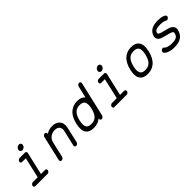

<svg xmlns="http://www.w3.org/2000/svg" viewBox="238 -1757 2884 2884"><g transform="rotate(-45 1680.0 -314.5)"><path d="M307 -604.5Q325 -619 345.5 -619Q366 -619 377 -604.5Q388 -590 383.5 -569.5Q379 -549 361 -534.5Q343 -520 322.5 -520Q302 -520 291 -534.5Q280 -549 284.5 -569.5Q289 -590 307 -604.5ZM211 -468H324Q339 -468 346.5 -458Q354 -448 351 -434L267 -71H354Q368 -71 376 -61Q384 -51 380.5 -36.5Q377 -22 364.5 -11.5Q352 -1 337 -2H80Q65 -1 57 -11.5Q49 -22 52.5 -36.5Q56 -51 69 -61Q82 -71 96 -71H198L273 -399H195Q181 -399 173 -409Q165 -419 168.5 -433.5Q172 -448 184.5 -458.5Q197 -469 211 -468Z M739 -462Q754 -462 761.5 -452Q769 -442 766 -427L765 -424Q824 -462 894 -462Q974 -462 1015 -416Q1061 -365 1040 -275L984 -30Q980 -15 967.5 -5Q955 5 940.5 5Q926 5 918.5 -5Q911 -15 914 -30L971 -275Q984 -334 957 -364Q932 -392 878 -392Q825 -392 785 -362Q744 -331 731 -275L675 -33L674 -30Q671 -15 658.5 -5Q646 5 631.5 5Q617 5 609 -5Q601 -15 605 -30V-33L661 -275Q661 -275 696 -427Q700 -442 712 -452Q724 -462 739 -462Z M1639 -634Q1639 -634 1640 -634Q1654 -634 1662 -624Q1670 -614 1667 -600Q1667 -600 1667 -599L1539 -45Q1539 -45 1539 -44Q1535 -30 1522.5 -19.5Q1510 -9 1495.5 -9Q1481 -9 1473.5 -19.5Q1466 -30 1469 -44Q1469 -45 1469 -45L1470 -49Q1470 -48 1469 -47.5Q1468 -47 1468 -47Q1406 3 1319 3Q1232 3 1193 -47Q1149 -106 1177 -229Q1205 -352 1278 -412Q1340 -462 1426.5 -462Q1513 -462 1552 -412Q1552 -412 1552.5 -411Q1553 -410 1553 -410Q1553 -410 1597 -599Q1597 -599 1597 -600Q1600 -614 1612.5 -624Q1625 -634 1639 -634ZM1410 -393Q1353 -393 1316 -363Q1268 -324 1246.5 -229.5Q1225 -135 1254 -96Q1277 -66 1335 -66Q1394 -66 1430 -96Q1477 -134 1499 -229Q1521 -324 1491 -363Q1468 -393 1410 -393Z M1987 -604.5Q2005 -619 2025.5 -619Q2046 -619 2057 -604.5Q2068 -590 2063.5 -569.5Q2059 -549 2041 -534.5Q2023 -520 2002.5 -520Q1982 -520 1971 -534.5Q1960 -549 1964.5 -569.5Q1969 -590 1987 -604.5ZM1891 -468H2004Q2019 -468 2026.5 -458Q2034 -448 2031 -434L1947 -71H2034Q2048 -71 2056 -61Q2064 -51 2060.5 -36.5Q2057 -22 2044.5 -11.5Q2032 -1 2017 -2H1760Q1745 -1 1737 -11.5Q1729 -22 1732.5 -36.5Q1736 -51 1749 -61Q1762 -71 1776 -71H1878L1953 -399H1875Q1861 -399 1853 -409Q1845 -419 1848.5 -433.5Q1852 -448 1864.5 -458.5Q1877 -469 1891 -468Z M2698 -412Q2743 -352 2714.5 -229Q2686 -106 2614 -47Q2552 3 2465 3Q2378 3 2340 -47Q2295 -106 2323.5 -229.5Q2352 -353 2424 -412Q2485 -462 2572.5 -462Q2660 -462 2698 -412ZM2557 -393Q2498 -393 2462 -363Q2415 -324 2393 -229.5Q2371 -135 2401 -96Q2423 -66 2481 -66Q2539 -66 2576 -96Q2623 -135 2645 -229.5Q2667 -324 2638 -363Q2615 -393 2557 -393Z M3141 -462Q3201 -462 3242 -447Q3252 -444 3260.5 -439Q3269 -434 3272 -431L3276 -428Q3287 -418 3284 -400Q3280 -386 3267.5 -376Q3255 -366 3241 -366Q3228 -366 3221 -373Q3219 -376 3205 -381Q3174 -393 3125 -393Q3063 -393 3031 -378Q3016 -370 3009.5 -362.5Q3003 -355 2998 -336Q2996 -327 3000 -321Q3004 -313 3018 -306Q3039 -295 3107 -279Q3181 -262 3210 -246Q3234 -231 3247 -205.5Q3260 -180 3253 -148Q3235 -73 3182 -35Q3127 3 3030 3Q2949 3 2897 -25Q2885 -31 2875.5 -39Q2866 -47 2862 -52L2858 -57Q2851 -67 2854 -81Q2858 -95 2870.5 -105.5Q2883 -116 2897 -116Q2913 -116 2921 -103Q2924 -97 2942 -87Q2981 -66 3046 -66Q3118 -66 3149 -88Q3173 -105 3183 -148Q3186 -162 3182 -168.5Q3178 -175 3164 -184Q3142 -196 3076 -211Q3001 -229 2974 -243Q2947 -257 2936 -277Q2921 -303 2928.5 -336.5Q2936 -370 2959 -397.5Q2982 -425 3012 -439Q3061 -462 3141 -462Z"/></g></svg>

Font: Brass Mono
Style: Italic
Weight: 400
Italic angle: -13°
Monospace: yes
Version: Version 1.100; ttfautohint (v1.8.3) -l 8 -r 50 -G 200 -x 14 